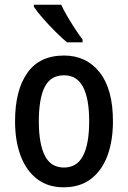

<svg xmlns="http://www.w3.org/2000/svg" viewBox="-20 -786 543 816"><path d="M460 -271Q460 -187 436.5 -124Q413 -61 366.5 -25.5Q320 10 250 10Q184 10 138 -25Q92 -60 68 -123Q44 -186 44 -271Q44 -402 96 -476Q148 -550 252 -550Q347 -550 403.5 -478.5Q460 -407 460 -271ZM145 -270Q145 -175 170.5 -124.5Q196 -74 252 -74Q307 -74 333 -124Q359 -174 359 -271Q359 -367 333 -416.5Q307 -466 252 -466Q195 -466 170 -416.5Q145 -367 145 -270ZM240 -766Q250 -744 266.5 -716Q283 -688 300 -662Q317 -636 331 -618V-606H265Q244 -623 216 -651Q188 -679 162.5 -708Q137 -737 124 -757V-766Z"/></svg>

Font: Noto Sans Myanmar Condensed Medium
Style: Regular
Weight: 500
Width: 3
Designer: Monotype Design Team
Foundry: Monotype Imaging Inc.
Version: Version 2.107; ttfautohint (v1.8.4.7-5d5b)